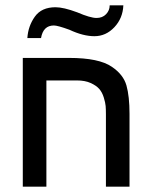

<svg xmlns="http://www.w3.org/2000/svg" viewBox="-20 -696 563 716"><path d="M65 -480H238Q349 -480 397 -447Q440 -418 451.5 -377.5Q463 -337 463 -271V0H375V-270Q375 -288 374 -300.5Q373 -313 367 -332.5Q361 -352 350 -364.5Q339 -377 318 -386.5Q297 -396 267 -396H153V0H65ZM389 -676H440Q438 -628 406.5 -594.5Q375 -561 332 -561Q290 -561 239 -585Q195 -601 181 -601Q141 -601 133 -554H82Q85 -599 110 -634Q135 -669 187 -669Q217 -669 268 -650Q317 -629 340 -629Q362 -629 375.5 -643Q389 -657 389 -676Z"/></svg>

Font: Baumans
Style: Regular
Weight: 400
Designer: Henadij Zarechnjuk
Foundry: Cyreal (www.cyreal.org)
Version: Version 001.001